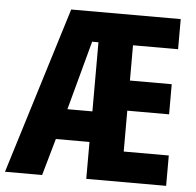

<svg xmlns="http://www.w3.org/2000/svg" viewBox="-54 -766 838 819"><g transform="rotate(5 364.5 -357.0)"><path d="M687 0H345V-158H201L156 0H-3L218 -714H687V-585H494V-434H673V-305H494V-130H687ZM239 -289H346V-585H319Z"/></g></svg>

Font: Noto Sans Tamil ExtraCondensed ExtraBold
Style: Regular
Weight: 800
Width: 2
Designer: Jelle Bosma - Monotype Design Team
Foundry: Monotype Imaging Inc.
Version: Version 2.004; ttfautohint (v1.8.4.7-5d5b)